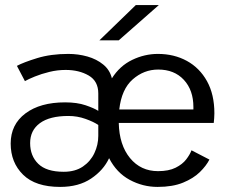

<svg xmlns="http://www.w3.org/2000/svg" viewBox="-20 -724 890 755"><path d="M216.5 11Q119.5 11 70.8 -37Q22 -85 22 -159.5Q22 -234.5 80 -278Q138 -321.5 236 -321.5Q283 -321.5 316.8 -310Q350.5 -298.5 366.5 -288V-356.5Q366.5 -405 328.8 -427Q291 -449 238 -449Q205.5 -449 174 -441.2Q142.5 -433.5 117.2 -423.2Q92 -413 78 -405L46.5 -465Q72.5 -479 126.2 -495.5Q180 -512 248.5 -512Q287.5 -512 323.8 -501.8Q360 -491.5 386 -470.2Q412 -449 420 -416Q451 -465 499.8 -488.5Q548.5 -512 601 -512Q664.5 -512 714.8 -484.5Q765 -457 794 -404.8Q823 -352.5 823 -278.5Q823 -270 822.2 -259Q821.5 -248 820.5 -240.5H447Q449 -154 491.2 -102.5Q533.5 -51 601.5 -51Q643.5 -51 670.5 -64.5Q697.5 -78 712.2 -97.2Q727 -116.5 733 -133L803.5 -96.5Q791 -72 765.8 -47.2Q740.5 -22.5 699.8 -5.8Q659 11 599.5 11Q541.5 11 490 -16.8Q438.5 -44.5 409 -102Q387 -54.5 338.2 -21.8Q289.5 11 216.5 11ZM449 -293.5H740.5V-303Q740.5 -369.5 703 -410Q665.5 -450.5 602 -450.5Q546 -450.5 502 -412Q458 -373.5 449 -293.5ZM230.5 -48.5Q275.5 -48.5 305.8 -69Q336 -89.5 351.2 -122Q366.5 -154.5 366.5 -190V-232.5Q348.5 -245 316.2 -256.5Q284 -268 249 -268Q175.5 -268 137 -239.8Q98.5 -211.5 98.5 -161.5Q98.5 -111 130.5 -79.8Q162.5 -48.5 230.5 -48.5ZM447 -565.5H371L514 -704H604.5Z"/></svg>

Font: Trispace Light
Style: Regular
Weight: 300
Designer: Tyler Finck
Foundry: Etcetera Type Company
Version: Version 1.210; ttfautohint (v1.8.3)